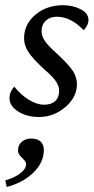

<svg xmlns="http://www.w3.org/2000/svg" viewBox="-39 -448 367 748"><path d="M112.3 7.8Q65.4 7.8 31.7 -13.7Q-2 -35.2 -2 -65.4Q-2 -90.3 16.6 -110.4Q43 -77.6 74.2 -58.8Q105.5 -40 132.8 -40Q160.2 -40 175.8 -54Q191.4 -67.9 191.4 -94.7Q191.4 -112.3 179.2 -130.6Q167 -148.9 135.7 -175.8Q88.4 -219.2 71.5 -245.4Q54.7 -271.5 54.7 -298.8Q54.7 -353 98.6 -390.4Q142.6 -427.7 206.1 -427.7Q245.1 -427.7 275.4 -411.9Q305.7 -396 305.7 -370.1Q305.7 -350.1 287.1 -330.1Q237.3 -382.8 182.6 -382.8Q155.8 -382.8 139.4 -367.4Q123 -352.1 123 -326.2Q123 -307.6 135.5 -288.8Q147.9 -270 182.6 -239.3Q229 -196.3 244.9 -171.6Q260.7 -147 260.7 -120.1Q260.7 -69.3 215.6 -30.8Q170.4 7.8 112.3 7.8ZM-12.7 280.3 -18.6 254.9Q18.6 244.1 40.5 226.8Q62.5 209.5 62.5 192.4Q62.5 182.6 54.7 175Q46.9 167.5 39.1 158.4Q31.2 149.4 31.2 136.7Q31.2 117.2 45.7 104.5Q60.1 91.8 83 91.8Q106.4 91.8 119.1 103.5Q131.8 115.2 131.8 136.7Q131.8 185.1 90.6 224.9Q49.3 264.6 -12.7 280.3Z"/></svg>

Font: Crimson Pro
Style: Italic
Weight: 400
Italic angle: -12°
Designer: Jacques Le Bailly
Foundry: Baron von Fonthausen
Version: Version 1.003